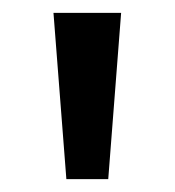

<svg xmlns="http://www.w3.org/2000/svg" viewBox="-20 -907 271 298"><path d="M83 -629H148L168 -887H63Z"/></svg>

Font: Noto Sans Kannada UI Condensed Medium
Style: Regular
Weight: 500
Width: 3
Designer: Jelle Bosma - Monotype Design Team
Foundry: Monotype Imaging Inc.
Version: Version 2.005